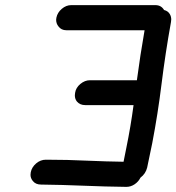

<svg xmlns="http://www.w3.org/2000/svg" viewBox="-20 -717 688 749"><path d="M473 12Q389 11 306.5 7.5Q224 4 140 3Q119 3 108 -11Q99 -22 99 -35Q99 -40 100 -45Q104 -65 121 -79.5Q138 -94 159 -94Q243 -94 326 -90Q393 -87 462 -86L473 -141Q490 -224 501 -307H312Q292 -307 280 -321Q272 -331 272 -345Q272 -350 273 -355Q276 -375 293.5 -389.5Q311 -404 331 -404H514Q527 -502 544 -599H239Q219 -599 208 -614Q199 -625 199 -640Q199 -644 200 -648Q204 -668 221 -682.5Q238 -697 258 -697H586Q609 -697 620 -678Q636 -674 643 -661Q648 -652 648 -641Q648 -636 647 -631Q625 -509 610 -388Q596 -274 574 -159L554 -63Q548 -39 528 -24Q520 -8 505 2Q490 12 473 12Z"/></svg>

Font: Bad Comic
Style: Italic
Weight: 400
Italic angle: -11°
Designer: GGBotNet
Foundry: GGBotNet
Version: 0.95